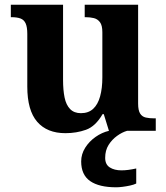

<svg xmlns="http://www.w3.org/2000/svg" viewBox="-20 -556 707 816"><path d="M258 10Q180 10 138 -38.5Q96 -87 96 -188V-412Q96 -441 89 -456.5Q82 -472 67 -477.5Q52 -483 28 -483H26V-536H248V-216Q248 -173 254.5 -141.5Q261 -110 278 -92.5Q295 -75 324 -75Q356 -75 376 -93.5Q396 -112 405.5 -146.5Q415 -181 415 -227V-419Q415 -448 405 -461.5Q395 -475 379 -479Q363 -483 343 -483H340V-536H567V-116Q567 -87 575.5 -73.5Q584 -60 599.5 -56.5Q615 -53 634 -53H642V0H443L421 -71H416Q386 -19 345.5 -4.5Q305 10 258 10ZM474 240Q401 240 363 213.5Q325 187 325 130Q325 99 342 72Q359 45 386 26Q413 7 443 0H520Q499 6 477.5 21.5Q456 37 441.5 60Q427 83 427 115Q427 143 446.5 155.5Q466 168 496 168Q510 168 525.5 166Q541 164 559 160V224Q549 229 533 232.5Q517 236 501 238Q485 240 474 240Z"/></svg>

Font: Noto Serif Kannada
Style: Bold
Weight: 700
Version: Version 2.003